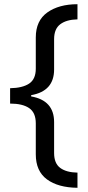

<svg xmlns="http://www.w3.org/2000/svg" viewBox="-20 -734 420 912"><path d="M348 158Q256 157 203 118Q150 79 150 -1V-148Q150 -199 118.5 -220.5Q87 -242 28 -242V-315Q87 -316 118.5 -337Q150 -358 150 -408V-556Q150 -636 205 -675Q260 -714 348 -714V-642Q296 -641 266.5 -619Q237 -597 237 -548V-404Q237 -301 128 -282V-276Q237 -257 237 -154V-7Q237 42 266 63.5Q295 85 348 86Z"/></svg>

Font: Noto Sans Tai Le
Style: Regular
Weight: 400
Designer: Monotype Design Team
Foundry: Monotype Imaging Inc.
Version: Version 2.002; ttfautohint (v1.8.4.7-5d5b)